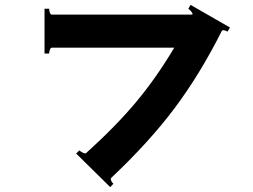

<svg xmlns="http://www.w3.org/2000/svg" viewBox="-20 -728 1040 789"><path d="M763 -708 925 -615 915 -598Q909 -602 901 -603.5Q893 -605 891 -600Q802 -423 697.5 -283.5Q593 -144 437 3L435 7Q435 16 446 27L433 41L293 -97L306 -110Q313 -104 321.5 -100Q330 -96 334 -99Q456 -209 539.5 -309Q623 -409 696 -532H193Q188 -532 185 -524Q182 -516 182 -508H163V-692H182Q182 -684 185 -676Q188 -668 193 -668H770Q770 -668 770.5 -668.5Q771 -669 771 -669V-671Q771 -678 754 -692Z"/></svg>

Font: Aoboshi One
Style: Regular
Weight: 400
Designer: IKIMOJI
Foundry: Natsumi Matsuba
Version: Version 1.000; ttfautohint (v1.8.3)